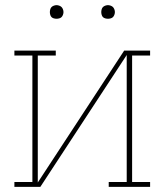

<svg xmlns="http://www.w3.org/2000/svg" viewBox="-20 -727 640 747"><path d="M36 0V-19H106V-511H36V-530H197V-511H127V-17L463 -530H564V-511H494V-19H564V0H403V-19H473V-513L137 0ZM400 -654Q395 -654 389.5 -655.5Q384 -657 380.5 -660.5Q377 -664 375.5 -669.5Q374 -675 374 -680Q374 -685 375.5 -690.5Q377 -696 380.5 -699.5Q384 -703 389.5 -705Q395 -707 400 -707Q405 -707 410.5 -705Q416 -703 419.5 -699.5Q423 -696 425 -690.5Q427 -685 427 -680Q427 -675 425 -669.5Q423 -664 419.5 -660.5Q416 -657 410.5 -655.5Q405 -654 400 -654ZM200 -654Q195 -654 189.5 -655.5Q184 -657 180.5 -660.5Q177 -664 175.5 -669.5Q174 -675 174 -680Q174 -685 175.5 -690.5Q177 -696 180.5 -699.5Q184 -703 189.5 -705Q195 -707 200 -707Q205 -707 210.5 -705Q216 -703 219.5 -699.5Q223 -696 225 -690.5Q227 -685 227 -680Q227 -675 225 -669.5Q223 -664 219.5 -660.5Q216 -657 210.5 -655.5Q205 -654 200 -654Z"/></svg>

Font: Iosevka Slab Thin Extended
Style: Regular
Weight: 100
Width: 7
Monospace: yes
Designer: Belleve Invis
Foundry: Belleve Invis
Version: Version 11.1.1; ttfautohint (v1.8.3)